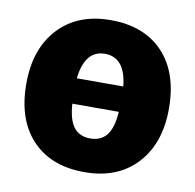

<svg xmlns="http://www.w3.org/2000/svg" viewBox="-68 -621 720 708"><g transform="rotate(10 292.0 -266.5)"><path d="M292 -551Q417 -551 488 -476Q559 -401 559 -266Q559 -136 487.5 -59Q416 18 292 18Q167 18 96 -57Q25 -132 25 -267Q25 -397 96.5 -474Q168 -551 292 -551ZM292 -425Q217 -425 205 -318H379Q368 -425 292 -425ZM379 -223H205Q209 -162 230.5 -135Q252 -108 292 -108Q332 -108 353.5 -135.5Q375 -163 379 -223Z"/></g></svg>

Font: FiraGO ExtraBold
Style: Regular
Weight: 800
Designer: bBox Type
Foundry: bBox Type GmbH
Version: Version 1.001;PS 001.001;hotconv 1.0.88;makeotf.lib2.5.64775